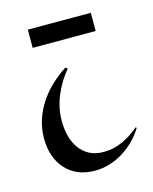

<svg xmlns="http://www.w3.org/2000/svg" viewBox="-75 -464 425 532"><g transform="rotate(-15 137.5 -198.0)"><path d="M275.4 -69.8Q264.2 -51.3 248.8 -35.9Q233.4 -20.5 215.1 -9Q196.8 2.4 176 8.8Q155.3 15.1 133.3 15.1Q106 15.1 84.7 5.9Q63.5 -3.4 49.1 -19.8Q34.7 -36.1 27.1 -58.3Q19.5 -80.6 19.5 -106.9Q19.5 -135.3 27.8 -160.6Q36.1 -186 50.8 -208.3Q65.4 -230.5 85.2 -249Q105 -267.6 127.4 -282.2L133.3 -277.8Q109.4 -249.5 94.5 -214.4Q79.6 -179.2 79.6 -141.1Q79.6 -119.1 84.7 -98.9Q89.8 -78.6 100.8 -63Q111.8 -47.4 128.9 -38.1Q146 -28.8 170.4 -28.8Q199.2 -28.8 225.3 -41Q251.5 -53.2 272.5 -71.8ZM54.2 -410.6H234.9V-358.4H54.2Z"/></g></svg>

Font: Montez
Style: Regular
Weight: 400
Designer: Astigmatic (AOETI)
Foundry: Astigmatic (AOETI)
Version: Version 1.000